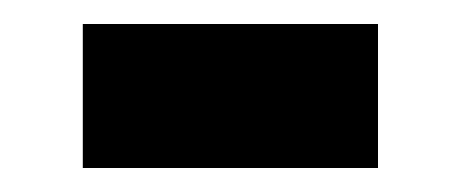

<svg xmlns="http://www.w3.org/2000/svg" viewBox="-20 -377 383 160"><path d="M49 -357H295V-237H49Z"/></svg>

Font: Noto Sans Bengali SemiCondensed
Style: Bold
Weight: 700
Width: 4
Designer: Jelle Bosma - Monotype Design Team
Foundry: Monotype Imaging Inc.
Version: Version 2.003